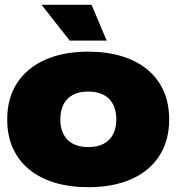

<svg xmlns="http://www.w3.org/2000/svg" viewBox="-20 -769 734 799"><path d="M347 10Q271 10 209 -8.5Q147 -27 102.5 -63Q58 -99 34 -151.5Q10 -204 10 -272Q10 -362 52 -425Q94 -488 169.5 -521Q245 -554 347 -554Q423 -554 485 -535.5Q547 -517 591.5 -481Q636 -445 660 -392.5Q684 -340 684 -272Q684 -183 642.5 -119.5Q601 -56 525.5 -23Q450 10 347 10ZM347 -157Q386 -157 412 -171Q438 -185 451 -211Q464 -237 464 -272Q464 -299 456.5 -320.5Q449 -342 434.5 -357Q420 -372 398 -380Q376 -388 347 -388Q309 -388 283 -374Q257 -360 244 -334Q231 -308 231 -272Q231 -245 238.5 -224Q246 -203 260.5 -188Q275 -173 296.5 -165Q318 -157 347 -157ZM270 -600 153 -749H361L424 -600Z"/></svg>

Font: Mona Sans Expanded Black
Style: Regular
Weight: 900
Width: 7
Designer: Deni Anggara
Foundry: GitHub
Version: Version 2.000